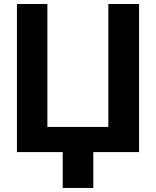

<svg xmlns="http://www.w3.org/2000/svg" viewBox="-20 -747 767 943"><path d="M212.7 -727.3V-123.6H512.1V-727.3H663V0H438.2V176.1H288V0H63.2V-727.3Z"/></svg>

Font: Inter P
Style: Bold
Weight: 700
Designer: Rasmus Andersson
Foundry: rsms
Version: Version 3.018;git-588b23468